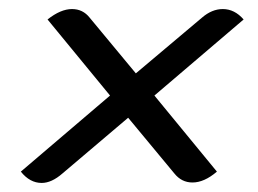

<svg xmlns="http://www.w3.org/2000/svg" viewBox="-20 -503 570 424"><path d="M223 -292 85 -460Q114 -483 139 -483Q163 -483 178 -464L280 -341L426 -464Q448 -483 472 -483Q498 -483 518 -460L321 -292L459 -124Q431 -100 405 -100Q381 -100 365 -120L263 -243L118 -120Q94 -99 72 -99Q46 -99 26 -124Z"/></svg>

Font: K2D Light
Style: Italic
Weight: 300
Italic angle: -10°
Designer: Katatrad Aksorn Co.,Ltd.
Foundry: Cadson Demak Co.,Ltd.
Version: Version 1.000; ttfautohint (v1.6)